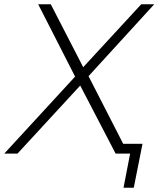

<svg xmlns="http://www.w3.org/2000/svg" viewBox="-46 -720 746 900"><path d="M133 -700H192L344 -405L616 -700H677L369 -363L555 0H496L330 -319L36 0H-26L306 -361ZM533 160 564 0H496L504 -46H622L581 160Z"/></svg>

Font: Montserrat Light
Style: Italic
Weight: 300
Italic angle: -11.3°
Designer: Julieta Ulanovsky
Foundry: Julieta Ulanovsky
Version: Version 9.000; ttfautohint (v1.8.4.7-5d5b)